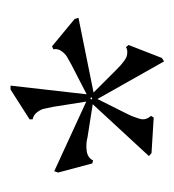

<svg xmlns="http://www.w3.org/2000/svg" viewBox="-3 -664 336 370"><g transform="rotate(-90 165.0 -479.0)"><path d="M162.5 -470.8 161.7 -472.5H159.2L158.3 -470.8L160 -469.2ZM171.7 -466.7 216.7 -421.7Q221.7 -416.7 224.6 -414.2Q227.5 -411.7 232.5 -407.9Q237.5 -404.2 241.2 -402.9Q245 -401.7 250 -401.7Q255 -401.7 259.2 -404.2L263.3 -399.2L238.3 -335L231.7 -330.8L159.2 -459.2L130.8 -402.5Q126.7 -394.2 125 -389.6Q123.3 -385 121.2 -378.3Q119.2 -371.7 120.8 -366.2Q122.5 -360.8 126.7 -355.8L123.3 -350.8L55 -355L49.2 -360L149.2 -468.3L85.8 -478.3Q73.3 -481.7 59.6 -480Q45.8 -478.3 40.8 -467.5L35 -469.2L17.5 -535L20 -542.5L154.2 -480.8L144.2 -544.2Q141.7 -555.8 140.4 -562.1Q139.2 -568.3 133.8 -575.4Q128.3 -582.5 120 -584.2V-590L177.5 -626.7H185L168.3 -480L225 -509.2Q235.8 -515 241.2 -518.3Q246.7 -521.7 251.7 -528.8Q256.7 -535.8 255 -544.2L260.8 -546.7L313.3 -503.3L315.8 -495.8Z"/></g></svg>

Font: Chomsky
Style: Regular
Weight: 400
Version: Version 2.3